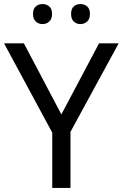

<svg xmlns="http://www.w3.org/2000/svg" viewBox="-20 -928 606 948"><path d="M283 -363 469 -714H566L328 -277V0H238V-273L0 -714H98ZM143 -859Q143 -885 157 -896.5Q171 -908 190 -908Q209 -908 223 -896.5Q237 -885 237 -859Q237 -834 223 -821.5Q209 -809 190 -809Q171 -809 157 -821.5Q143 -834 143 -859ZM331 -859Q331 -885 344.5 -896.5Q358 -908 377 -908Q396 -908 410 -896.5Q424 -885 424 -859Q424 -834 410 -821.5Q396 -809 377 -809Q358 -809 344.5 -821.5Q331 -834 331 -859Z"/></svg>

Font: Noto Sans Tai Viet
Style: Regular
Weight: 400
Designer: Monotype Design Team
Foundry: Monotype Imaging Inc.
Version: Version 2.003; ttfautohint (v1.8.4.7-5d5b)